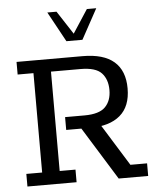

<svg xmlns="http://www.w3.org/2000/svg" viewBox="-55 -847 735 895"><g transform="rotate(-5 312.0 -400.0)"><path d="M37 0V-59H111V-524H37V-583H346Q444 -583 493 -540.5Q542 -498 542 -415Q542 -331 492.5 -289Q443 -247 352 -247H335L390 -275L524 -59H602V0H464L311 -247H240V-307H331Q400 -307 428.5 -336Q457 -365 457 -415Q457 -465 429.5 -494.5Q402 -524 331 -524H193V-59H267V0ZM277 -659 200 -800H243L314 -691L385 -800H429L352 -659Z"/></g></svg>

Font: Rokkitt
Style: Regular
Weight: 400
Designer: Vernon Adams
Foundry: Vernon Adams
Version: Version 3.103